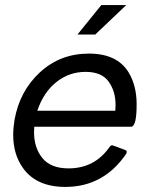

<svg xmlns="http://www.w3.org/2000/svg" viewBox="-20 -726 592 756"><path d="M434 -290 435 -313Q435 -367 407.5 -405Q380 -443 317 -443Q252 -443 201.5 -402.5Q151 -362 127 -290ZM237 10Q123 10 70 -65Q32 -119 32 -194Q32 -222 37 -253Q57 -367 137 -441Q217 -515 330 -515Q442 -515 487 -440Q518 -388 518 -315Q518 -229 497 -227H115L114 -206Q114 -144 147 -103.5Q180 -63 250 -63Q353 -63 412 -148Q416 -154 422 -154Q424 -154 474 -135Q479 -133 479 -129L478 -122Q389 10 237 10ZM355 -590H285L379 -706H477Z"/></svg>

Font: YamahaIndonesia935. App
Style: Italic
Weight: 400
Italic angle: -10°
Designer: Dalton Maag Ltd
Foundry: Dalton Maag Ltd
Version: Version 1.002; January 01, 2024; Regular/Italic